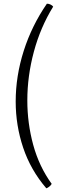

<svg xmlns="http://www.w3.org/2000/svg" viewBox="-20 -820 335 1040"><path d="M231 200Q146 101 105.5 -20Q65 -141 65 -270Q65 -408 108.5 -544.5Q152 -681 234 -800Q245 -800 254.5 -795Q264 -790 268 -784Q199 -672 163.5 -540Q128 -408 128 -276Q128 -152 160 -35Q192 82 260 176Q254 186 245.5 192Q237 198 231 200Z"/></svg>

Font: Texturina 72pt ExtraLight
Style: Regular
Weight: 200
Designer: Guillermo Torres Carreño
Foundry: Omnibus-Type
Version: Version 1.002; ttfautohint (v1.8.3)